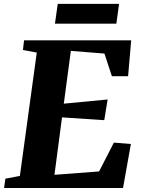

<svg xmlns="http://www.w3.org/2000/svg" viewBox="-32 -946 709 966"><path d="M-11.5 0 -5 -47 68 -61 153 -681.5 83.5 -694.5 89 -743H628L612.5 -562.5H531L493.5 -676.5L324.5 -690L289 -424.5L509.5 -445.5L492.5 -341.5L280 -355.5L242 -66.5L466.5 -83.5L541 -228.5L626.5 -221.5L587 0ZM258.5 -926.5H567L553.5 -827H244.5Z"/></svg>

Font: Merriweather 36pt Black
Style: Italic
Weight: 900
Italic angle: -7.8°
Version: Version 2.101